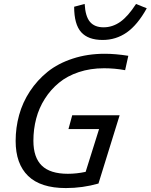

<svg xmlns="http://www.w3.org/2000/svg" viewBox="-20 -936 762 971"><path d="M503.9 -797.9Q548.8 -797.9 588.1 -825.4Q627.4 -853 668 -916L722.2 -894Q675.3 -809.6 620.8 -771.7Q566.4 -733.9 499 -733.9Q425.8 -733.9 390.4 -773.4Q355 -813 355 -901.9L408.2 -916Q411.6 -853 435.1 -825.4Q458.5 -797.9 503.9 -797.9ZM612.8 -581.1Q560.5 -590.8 505.9 -590.8Q437 -590.8 378.4 -571.3Q319.8 -551.8 278.1 -517.3Q236.3 -482.9 206.8 -436.5Q177.2 -390.1 163.1 -336.4Q148.9 -282.7 148.9 -224.1Q148.9 -139.6 191.4 -98.4Q233.9 -57.1 323.2 -57.1Q367.2 -57.1 413.1 -66.9L481 -283.2H326.2L345.2 -353H585L478 -7.8Q397.9 15.1 313 15.1Q185.5 15.1 122.3 -46.1Q59.1 -107.4 59.1 -223.1Q59.1 -290.5 76.7 -354.2Q94.2 -418 131.3 -474.4Q168.5 -530.8 220.9 -573Q273.4 -615.2 347.9 -639.6Q422.4 -664.1 509.8 -664.1Q563.5 -664.1 628.9 -653.8Z"/></svg>

Font: IntelOne Mono
Style: Italic
Weight: 400
Italic angle: -16°
Designer: Fred Shallcrass
Foundry: Frere-Jones Type LLC
Version: Version 1.200;hotconv 1.1.0;makeotfexe 2.6.0;FJTRelease1.2